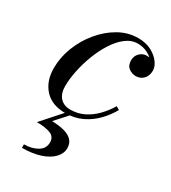

<svg xmlns="http://www.w3.org/2000/svg" viewBox="-178 -562 809 908"><g transform="rotate(30 226.5 -108.0)"><path d="M183.5 10Q109.5 10 70 -33.8Q30.5 -77.5 30.5 -148Q30.5 -206.5 52.8 -263.5Q75 -320.5 113.8 -367.2Q152.5 -414 202 -442Q251.5 -470 306.5 -470Q348.5 -470 378.8 -454Q409 -438 425.8 -415.2Q442.5 -392.5 442.5 -371Q442.5 -342 425.8 -325Q409 -308 384.5 -308Q363.5 -308 346 -321.2Q328.5 -334.5 328.5 -362.5Q328.5 -386 344.5 -402Q360.5 -418 382 -418Q397.5 -418 411 -413.8Q424.5 -409.5 433 -399.2Q441.5 -389 441.5 -371H422.5Q422.5 -388 408 -405.5Q393.5 -423 369.8 -434.8Q346 -446.5 317.5 -446.5Q283 -446.5 252.8 -423.2Q222.5 -400 198 -361.5Q173.5 -323 156 -277.2Q138.5 -231.5 129 -185Q119.5 -138.5 119.5 -101Q119.5 -60.5 139.8 -38.2Q160 -16 195.5 -16Q235 -16 268.5 -32.2Q302 -48.5 329.8 -76.8Q357.5 -105 378.5 -140L396.5 -129.5Q376 -92.5 345.2 -60.8Q314.5 -29 274 -9.5Q233.5 10 183.5 10ZM88.5 254.5V235.5Q131.5 235.5 161.2 217.5Q191 199.5 191 166.5Q191 135.5 163.2 124.8Q135.5 114 89 114L195.5 -5.5H220.5L149 74Q188 75 216 82.5Q244 90 259.8 106.2Q275.5 122.5 275.5 149.5Q275.5 178.5 252.5 202.5Q229.5 226.5 187.8 240.5Q146 254.5 88.5 254.5Z"/></g></svg>

Font: Bodoni Moda 11pt Medium
Style: Italic
Weight: 500
Italic angle: -13°
Designer: Owen Earl
Foundry: indestructible type
Version: Version 2.004